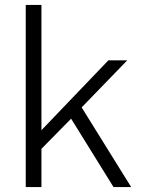

<svg xmlns="http://www.w3.org/2000/svg" viewBox="-20 -763 596 783"><path d="M515 0 313 -325 499 -517H422L149 -232V-743H85V0H149V-156L270 -279L443 0Z"/></svg>

Font: United Sans ExtraLight
Style: Regular
Weight: 200
Designer: Pablo Impallari, Rodrigo Fuenzalida (Modified by Dan O. Williams)
Version: Version 1.000;PS 001.000;hotconv 1.0.88;makeotf.lib2.5.64775